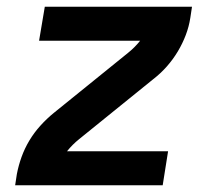

<svg xmlns="http://www.w3.org/2000/svg" viewBox="-20 -550 640 570"><path d="M25 0 30 -33Q35 -59 44 -84Q53 -109 67 -132.5Q81 -156 100 -177Q119 -198 140 -215L360 -393Q370 -401 379 -410Q388 -419 396 -429H96L113 -530H550L545 -497Q541 -471 531.5 -446Q522 -421 508 -397.5Q494 -374 475.5 -353Q457 -332 435 -315L215 -137Q205 -129 196 -120Q187 -111 179 -101H479L463 0Z"/></svg>

Font: Iosevka Curly Extended Oblique
Style: Bold
Weight: 700
Width: 7
Italic angle: -9°
Monospace: yes
Designer: Belleve Invis
Foundry: Belleve Invis
Version: Version 11.1.0; ttfautohint (v1.8.3)